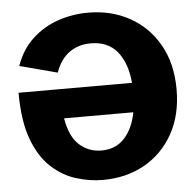

<svg xmlns="http://www.w3.org/2000/svg" viewBox="-52 -769 849 834"><g transform="rotate(-5 372.5 -351.5)"><path d="M363.3 13.2Q306.2 13.2 247.6 -4.9Q189 -22.9 139.9 -67.9Q90.8 -112.8 61 -192.6Q31.2 -272.5 31.2 -396H525.9Q518.1 -483.4 477.3 -533Q436.5 -582.5 362.3 -582.5Q308.1 -582.5 268.6 -554.4Q229 -526.4 208.5 -468.3L44.4 -511.7Q69.3 -582.5 118.2 -627.7Q167 -672.9 230.2 -694.6Q293.5 -716.3 361.8 -716.3Q462.9 -716.3 543.2 -671.9Q623.5 -627.4 669.9 -545.4Q716.3 -463.4 716.3 -351.1Q716.3 -239.7 670.7 -158Q625 -76.2 545.4 -31.5Q465.8 13.2 363.3 13.2ZM368.2 -114.7Q430.2 -114.7 468.5 -155.8Q506.8 -196.8 520.5 -268.1H218.3Q232.4 -186 273.2 -150.4Q314 -114.7 368.2 -114.7Z"/></g></svg>

Font: Schibsted Grotesk ExtraBold
Style: Regular
Weight: 800
Designer: Bakken & Baeck AS, Henrik Kongsvoll
Foundry: Schibsted ASA
Version: Version 1.100; ttfautohint (v1.8.4.7-5d5b);gftools[0.9.25]